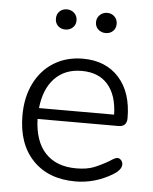

<svg xmlns="http://www.w3.org/2000/svg" viewBox="-51 -736 628 787"><g transform="rotate(5 263.0 -343.0)"><path d="M113.8 -279.8H422.9Q420.9 -359.9 383.1 -403.3Q345.2 -446.8 275.6 -446.8Q206.1 -446.8 164.1 -402.8Q122.1 -358.9 113.8 -279.8ZM479 -270Q479 -234.9 444.8 -234.9H111.8Q114.7 -143.1 159.9 -95Q205.1 -46.9 287.1 -46.9Q330.1 -46.9 359.1 -58.3Q388.2 -69.8 420.9 -88.9Q442.9 -104 451.9 -104Q460.9 -104 467.5 -96.4Q474.1 -88.9 474.1 -79.1Q474.1 -57.1 439.9 -36.1Q368.2 6.8 288.1 6.8Q177.2 6.8 113 -60.1Q48.8 -127 48.8 -244.1Q48.8 -319.3 77.4 -376.7Q106 -434.1 157.5 -465.6Q209 -497.1 275.9 -497.1Q370.1 -497.1 424.6 -436.5Q479 -376 479 -270ZM328.4 -621.3Q315.9 -632.8 315.9 -650.9Q315.9 -668.9 328.4 -680.9Q340.8 -692.9 358.9 -692.9Q377 -692.9 388.9 -680.9Q400.9 -668.9 400.9 -650.9Q400.9 -632.8 388.9 -621.3Q377 -609.9 358.9 -609.9Q340.8 -609.9 328.4 -621.3ZM162.8 -621.3Q150.9 -632.8 150.9 -651.4Q150.9 -669.9 162.8 -681.4Q174.8 -692.9 192.9 -692.9Q210.9 -692.9 223.4 -680.9Q235.8 -668.9 235.8 -650.9Q235.8 -632.8 223.4 -621.3Q210.9 -609.9 192.9 -609.9Q174.8 -609.9 162.8 -621.3Z"/></g></svg>

Font: Nunito-Light
Style: Regular
Weight: 300
Designer: Vernon Adams
Foundry: newtypography
Version: Version 3.000